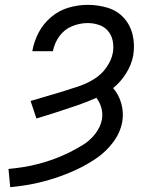

<svg xmlns="http://www.w3.org/2000/svg" viewBox="-20 -763 616 791"><path d="M22 8Q68 4 113.5 -5Q159 -14 204 -28.5Q249 -43 292.5 -63Q336 -83 376.5 -110.5Q417 -138 446.5 -177.5Q476 -217 484 -263Q490 -301 479.5 -337.5Q469 -374 446 -400Q478 -426 500 -461.5Q522 -497 529 -535Q536 -578 526.5 -619Q517 -660 490 -689.5Q463 -719 423.5 -731Q384 -743 341 -743Q302 -743 262.5 -731.5Q223 -720 190.5 -692.5Q158 -665 139 -628.5Q120 -592 113 -552H198Q204 -585 224.5 -613.5Q245 -642 277 -655Q309 -668 341 -668Q365 -668 387.5 -660.5Q410 -653 425 -635.5Q440 -618 444.5 -594Q449 -570 445 -546Q439 -514 418 -484.5Q397 -455 366.5 -436.5Q336 -418 303 -407Q270 -396 237.5 -386Q205 -376 172 -366.5Q139 -357 106 -347L130 -275Q171 -287 212.5 -300.5Q254 -314 295.5 -328Q337 -342 377 -360Q391 -342 397.5 -319Q404 -296 400 -271Q394 -240 373 -212.5Q352 -185 323 -167Q294 -149 264.5 -134.5Q235 -120 204 -108.5Q173 -97 141 -88.5Q109 -80 78 -75Q47 -70 15 -67Z"/></svg>

Font: Iosevka Sparkle
Style: Italic
Weight: 400
Italic angle: -9°
Designer: Belleve Invis
Foundry: Belleve Invis
Version: Version 4.5.0; ttfautohint (v1.8.3)